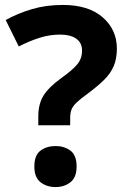

<svg xmlns="http://www.w3.org/2000/svg" viewBox="-20 -744 517 777"><path d="M135 -273Q135 -323 156 -357Q177 -391 228 -428Q273 -460 292.5 -483.5Q312 -507 312 -539Q312 -571 288.5 -587.5Q265 -604 223 -604Q181 -604 140 -591Q99 -578 56 -556L3 -663Q52 -690 109 -707Q166 -724 234 -724Q338 -724 395.5 -674Q453 -624 453 -547Q453 -506 440 -476Q427 -446 401 -420.5Q375 -395 336 -366Q307 -345 291 -330Q275 -315 269.5 -301Q264 -287 264 -266V-237H135ZM119 -70Q119 -116 144 -134.5Q169 -153 205 -153Q240 -153 265 -134.5Q290 -116 290 -70Q290 -26 265 -6.5Q240 13 205 13Q169 13 144 -6.5Q119 -26 119 -70Z"/></svg>

Font: Noto Sans Tai Tham
Style: Bold
Weight: 700
Designer: Monotype Design Team 2013. Revised by David WIlliams 2020
Foundry: Monotype Imaging Inc.
Version: Version 2.002; ttfautohint (v1.8.4.7-5d5b)